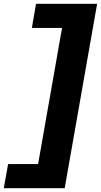

<svg xmlns="http://www.w3.org/2000/svg" viewBox="-89 -802 535 1018"><path d="M254 196H-69L-46 68H113L240 -654H80L102 -782H426Z"/></svg>

Font: Creato Display Black
Style: Italic
Weight: 900
Italic angle: -10°
Version: Version 1.000